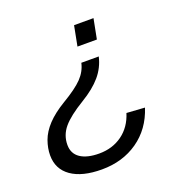

<svg xmlns="http://www.w3.org/2000/svg" viewBox="-122 -636 844 885"><g transform="rotate(-20 300.0 -193.5)"><path d="M308.1 -353.5H393.6Q381.8 -302.2 347.7 -262Q313.5 -221.7 252.9 -185.1Q180.2 -141.1 149.2 -104Q118.2 -66.9 118.2 -19.5Q118.2 23.4 151.1 45.7Q184.1 67.9 243.2 67.9Q308.6 67.9 356.7 33Q404.8 -2 424.3 -64.9L513.2 -59.1Q482.4 36.1 407.2 88.6Q332 141.1 230 141.1Q133.8 141.1 80.3 103.8Q26.9 66.4 26.9 -1.5Q26.9 -36.1 40 -72.8Q53.2 -109.4 85.2 -143.6Q117.2 -177.7 170.9 -210Q238.3 -250 268.8 -281.7Q299.3 -313.5 308.1 -353.5ZM431.2 -527.8 412.1 -429.7H316.9L335.9 -527.8Z"/></g></svg>

Font: Liberation Mono
Style: Italic
Weight: 400
Italic angle: -12°
Monospace: yes
Designer: Steve Matteson
Foundry: Ascender Corporation
Version: Version 2.1.5